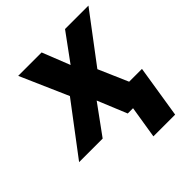

<svg xmlns="http://www.w3.org/2000/svg" viewBox="-192 -664 974 974"><g transform="rotate(-45 294.5 -177.0)"><path d="M-3 0H166L281 -158L346 0H384L356 174H512L557 -109H465L396 -268L592 -528H424L315 -379L256 -528H88L201 -270Z"/></g></svg>

Font: Aerodynamic
Style: BdObl
Weight: 500
Designer: Google
Version: Version 2.000980; 2014